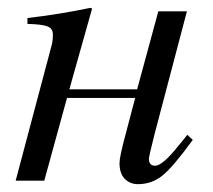

<svg xmlns="http://www.w3.org/2000/svg" viewBox="-20 -461 544 490"><path d="M458 -117 472 -104Q421 -34 394 -12.5Q367 9 332 9Q312 9 298.5 -4.5Q285 -18 285 -45Q285 -61 301 -120L325 -211H151L93 0H20L113 -350Q115 -360 115 -373Q115 -388 101.5 -393.5Q88 -399 50 -400V-415Q129 -424 211 -441L215 -439L157 -233H330L384 -432H457L374 -117Q360 -61 360 -56Q360 -38 376 -38Q395 -38 437 -91Q444 -99 458 -117Z"/></svg>

Font: STIX
Style: Italic
Weight: 400
Italic angle: -16.33°
Designer: MicroPress Inc., with final additions and corrections provided by Coen Hoffman, Elsevier (retired)
Version: Version 1.1.1